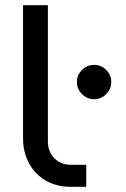

<svg xmlns="http://www.w3.org/2000/svg" viewBox="-20 -720 487 740"><path d="M342.6 -337.6Q315.8 -337.6 296.1 -357.3Q276.4 -377 276.4 -403.8Q276.4 -431 296.1 -450.5Q315.8 -470 342.6 -470Q369.8 -470 389.3 -450.5Q408.8 -431 408.8 -403.8Q408.8 -377 389.3 -357.3Q369.8 -337.6 342.6 -337.6ZM253.6 0Q197.2 0 155.6 -24.5Q114 -49 91.4 -91.5Q68.8 -134 68.8 -187V-700H164.6V-174.8Q164.6 -136.2 189.2 -110.5Q213.8 -84.8 254.4 -84.8H312.4V0Z"/></svg>

Font: MuseoModerno Thin
Style: Regular
Weight: 100
Designer: Pablo Cosgaya, Héctor Gatti, Marcela Romero, and the Authors of The MuseoModerno Project.
Foundry: Omnibus-Type Team
Version: Version 1.003